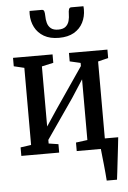

<svg xmlns="http://www.w3.org/2000/svg" viewBox="-64 -854 718 1079"><g transform="rotate(-5 295.5 -314.0)"><path d="M493.5 180Q492 159.5 490 136.5Q488 113.5 485.5 89.5Q483 65.5 480.5 42.8Q478 20 476 0L429 -57H579Q577 -37 574.2 -13.2Q571.5 10.5 568.5 36.2Q565.5 62 562.5 87.5Q559.5 113 556.8 136.8Q554 160.5 551.5 180ZM27.5 0V-48L87.5 -56.5V-491.5L29 -505.5V-553H252V-505.5L186.5 -491V-152L247 -243L405 -474V-491.5L344.5 -505.5V-553H561.5V-505.5L503.5 -491V-56.5L563.5 -48V0H340V-48L405 -56.5V-399L340 -298.5L186.5 -76.5V-56L241 -47.5V0ZM213.5 -807.5Q224.5 -807.5 227.2 -797.2Q230 -787 230 -773Q230 -751.5 235.2 -732.2Q240.5 -713 255 -701Q269.5 -689 296.5 -689Q324 -689 338.2 -701Q352.5 -713 357.8 -732.2Q363 -751.5 363 -773Q363 -787 366.2 -797.2Q369.5 -807.5 379.5 -807.5H448.5Q449 -802.5 449.2 -798.2Q449.5 -794 449.5 -789.5Q449.5 -749 432.5 -715.5Q415.5 -682 381.5 -662.2Q347.5 -642.5 296.5 -642.5Q246 -642.5 212 -662.2Q178 -682 160.8 -715.5Q143.5 -749 143.5 -789.5Q143.5 -794 143.8 -798.2Q144 -802.5 144.5 -807.5Z"/></g></svg>

Font: Merriweather 24pt SemiCondensed
Style: Regular
Weight: 400
Width: 4
Designer: Eben Sorkin
Foundry: Eben Sorkin
Version: Version 2.100